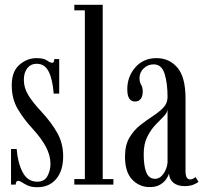

<svg xmlns="http://www.w3.org/2000/svg" viewBox="-20 -770 852 801"><path d="M136 11Q111.5 11 96.5 4.2Q81.5 -2.5 72.2 -9Q63 -15.5 56 -15.5Q46 -15.5 45.5 0H26V-148.5H49.5Q54 -90 74.8 -51Q95.5 -12 135.5 -12Q165.5 -12 178 -35.5Q190.5 -59 190.5 -86Q190.5 -122 171.2 -158Q152 -194 115.5 -233.5Q78.5 -273.5 53.8 -315.8Q29 -358 29 -414.5Q29 -471.5 60.8 -499.5Q92.5 -527.5 132.5 -527.5Q162 -527.5 176 -517.8Q190 -508 198 -508Q206 -508 206.5 -523.5H227V-379.5H204Q199.5 -439 183 -471.5Q166.5 -504 133.5 -504Q109 -504 94.2 -486Q79.5 -468 79.5 -436.5Q79.5 -403 98.8 -372Q118 -341 152.5 -304.5Q194.5 -259 219 -215.5Q243.5 -172 243.5 -118Q243.5 -58 214.5 -23.5Q185.5 11 136 11Z M290 0V-23H334V-727H290V-750H408.5V-23H453V0Z M605 10.5Q561.5 10.5 531.5 -20.8Q501.5 -52 501.5 -116.5Q501.5 -164 519.5 -195Q537.5 -226 564 -247Q590.5 -268 616.8 -285Q643 -302 661 -320.5Q679 -339 679 -365.5Q679 -422.5 666.8 -462Q654.5 -501.5 621 -501.5Q596.5 -501.5 579.2 -484.5Q562 -467.5 562 -444.5Q562 -427 568.8 -416.5Q575.5 -406 575.5 -387.5Q575.5 -369.5 567.5 -358Q559.5 -346.5 543 -346.5Q511 -346.5 511 -397.5Q511 -451 544.8 -489.2Q578.5 -527.5 633 -527.5Q686.5 -527.5 720.2 -487.8Q754 -448 754 -359V-58Q754 -37 759.2 -29.2Q764.5 -21.5 773.5 -21.5Q780.5 -21.5 786.5 -25Q792.5 -28.5 795.5 -31.5L808 -12Q802 -5.5 786.5 0.5Q771 6.5 750 6.5Q721.5 6.5 704 -7.2Q686.5 -21 685 -46Q682.5 -36 673.5 -22.8Q664.5 -9.5 647.8 0.5Q631 10.5 605 10.5ZM627 -24Q642.5 -24 654.2 -36Q666 -48 672.5 -64.8Q679 -81.5 679 -96V-313.5Q678 -299.5 662.8 -284.2Q647.5 -269 628.2 -248.8Q609 -228.5 594.2 -199Q579.5 -169.5 579.5 -126.5Q579.5 -77 590.5 -50.5Q601.5 -24 627 -24Z"/></svg>

Font: Imbue 50pt
Style: Regular
Weight: 400
Designer: Tyler Finck
Foundry: Etcetera Type Company
Version: Version 1.102; ttfautohint (v1.8.3)